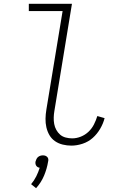

<svg xmlns="http://www.w3.org/2000/svg" viewBox="-20 -755 640 1006"><path d="M354 8Q331 8 308.5 2.5Q286 -3 268 -15.5Q250 -28 239 -47Q228 -66 223 -88Q218 -110 218.5 -133.5Q219 -157 223 -181L308 -697H131V-735H357L265 -174Q262 -157 261.5 -139.5Q261 -122 264 -105.5Q267 -89 275 -74.5Q283 -60 295 -49.5Q307 -39 324 -34.5Q341 -30 358 -30Q381 -30 403.5 -39Q426 -48 443.5 -64.5Q461 -81 472 -102.5Q483 -124 490 -147L528 -136Q521 -108 505 -80.5Q489 -53 466 -32.5Q443 -12 413 -2Q383 8 354 8ZM169 231 143 210Q159 191 170 169Q181 147 188 124Q182 123 177.5 120.5Q173 118 170 113.5Q167 109 166 103.5Q165 98 166 92Q168 85 171 78.5Q174 72 179.5 67.5Q185 63 191.5 61Q198 59 205 59Q212 59 217.5 61Q223 63 227.5 67.5Q232 72 233 78.5Q234 85 232 92Q226 129 211 165Q196 201 169 231Z"/></svg>

Font: Iosevka Extralight Extended
Style: Italic
Weight: 200
Width: 7
Italic angle: -9°
Monospace: yes
Designer: Belleve Invis
Foundry: Belleve Invis
Version: Version 32.5.0; ttfautohint (v1.8.4)